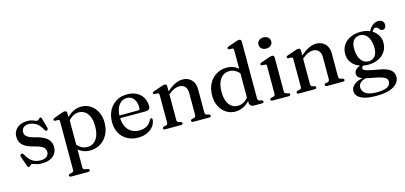

<svg xmlns="http://www.w3.org/2000/svg" viewBox="-79 -1299 4431 2103"><g transform="rotate(-15 2136.5 -247.0)"><path d="M219 -443Q181.5 -443 159.8 -423.5Q138 -404 138 -372.5Q138 -353.5 147 -338Q156 -322.5 179.5 -309.8Q203 -297 246.5 -285.5Q315 -269.5 353.8 -246.5Q392.5 -223.5 408.5 -194Q424.5 -164.5 424.5 -129Q424.5 -65.5 379 -27Q333.5 11.5 249.5 11.5Q218.5 11.5 198.2 6Q178 0.5 164.8 -5Q151.5 -10.5 141.5 -10.5Q132 -10.5 126 -5Q120 0.5 114.8 6.2Q109.5 12 101 12Q94 12 90.5 7.8Q87 3.5 83.5 -6.5L47 -113Q42.5 -126.5 44.2 -135.2Q46 -144 55 -147.5Q64 -151 70.8 -147.5Q77.5 -144 83 -135Q105 -93 130.8 -68.8Q156.5 -44.5 185.2 -34.5Q214 -24.5 244.5 -24.5Q291.5 -24.5 315.2 -44.5Q339 -64.5 339 -97.5Q339 -117.5 329 -133.8Q319 -150 292.5 -164Q266 -178 217 -190Q156.5 -204.5 120.8 -225.8Q85 -247 69.2 -276.2Q53.5 -305.5 53.5 -344.5Q53.5 -384 73.5 -414.2Q93.5 -444.5 129.8 -461.8Q166 -479 214.5 -479Q245.5 -479 265 -472.8Q284.5 -466.5 297.2 -460.2Q310 -454 320 -454Q330.5 -454 336.5 -460.2Q342.5 -466.5 347.8 -472.5Q353 -478.5 361.5 -478.5Q367 -478.5 371 -474.5Q375 -470.5 377 -461L405.5 -360Q409 -345.5 408 -336.2Q407 -327 397.5 -323.5Q388.5 -320 382 -324.8Q375.5 -329.5 368.5 -341Q339.5 -396.5 300 -419.8Q260.5 -443 219 -443Z M661 -450V-388.5L665 -380V166Q665 179 670 185.8Q675 192.5 684.5 194.5L718.5 200Q727.5 202 731.8 206.2Q736 210.5 736 217Q736 224.5 730.5 228.8Q725 233 713.5 233H521.5Q510.5 233 505.2 228.8Q500 224.5 500 217Q500 211 504 206.8Q508 202.5 516.5 200L540.5 195Q550 192.5 555 186Q560 179.5 560 166V-380Q560 -391 556.2 -396Q552.5 -401 544 -402L510 -403Q502 -404.5 498.2 -408Q494.5 -411.5 494.5 -417Q494.5 -423.5 498.8 -427.2Q503 -431 513.5 -435L594.5 -465Q609 -470.5 618.5 -472.8Q628 -475 635.5 -475Q648.5 -475 654.8 -468.2Q661 -461.5 661 -450ZM641 -332 625 -357.5Q663.5 -415 714 -446.8Q764.5 -478.5 824 -478.5Q882.5 -478.5 928.5 -448.5Q974.5 -418.5 1001 -365.8Q1027.5 -313 1027.5 -244.5Q1027.5 -165.5 996.5 -108Q965.5 -50.5 913 -19.5Q860.5 11.5 796.5 11.5Q737 11.5 690.8 -17.2Q644.5 -46 616.5 -99.5L640.5 -124Q666 -79.5 701.8 -56.2Q737.5 -33 778 -33Q818 -33 849.5 -54.8Q881 -76.5 899.2 -120.8Q917.5 -165 917.5 -232Q917.5 -296 900 -338.8Q882.5 -381.5 852 -403.2Q821.5 -425 782.5 -425Q743 -425 707 -401.8Q671 -378.5 641 -332Z M1545.5 -291Q1545.5 -269 1532.2 -257.2Q1519 -245.5 1494 -245.5H1174.5V-276.5H1414Q1438 -276.5 1438 -298Q1438 -365.5 1409.2 -403Q1380.5 -440.5 1332.5 -440.5Q1294.5 -440.5 1265.8 -418.8Q1237 -397 1220.8 -357.2Q1204.5 -317.5 1204.5 -263.5Q1204.5 -164 1252 -112.5Q1299.5 -61 1376.5 -61Q1426 -61 1462.5 -83.5Q1499 -106 1513.5 -143.5Q1519.5 -151.5 1523.8 -154.5Q1528 -157.5 1533 -157.5Q1539.5 -157.5 1542.5 -152Q1545.5 -146.5 1545 -138.5Q1542 -97.5 1515.5 -63.2Q1489 -29 1444.5 -8.8Q1400 11.5 1343.5 11.5Q1273.5 11.5 1220.2 -17.8Q1167 -47 1137.2 -100.2Q1107.5 -153.5 1107.5 -225Q1107.5 -298.5 1136.5 -355.5Q1165.5 -412.5 1219 -445.5Q1272.5 -478.5 1346 -478.5Q1407 -478.5 1451.8 -454.8Q1496.5 -431 1521 -388.8Q1545.5 -346.5 1545.5 -291Z M1793.5 -449.5V-67.5Q1793.5 -54 1798.5 -47.5Q1803.5 -41 1813 -38L1836 -33Q1851 -28 1851 -16.5Q1851 0 1828.5 0H1650Q1639 0 1633.8 -4.2Q1628.5 -8.5 1628.5 -16Q1628.5 -22 1632.5 -26.2Q1636.5 -30.5 1645 -33L1669 -38Q1679 -41 1684 -47.5Q1689 -54 1689 -67V-380Q1689 -391 1685.2 -395.8Q1681.5 -400.5 1673 -401.5L1639 -403Q1630.5 -404 1627 -407.5Q1623.5 -411 1623.5 -417Q1623.5 -423 1627.5 -427.2Q1631.5 -431.5 1642.5 -435L1727 -464.5Q1742 -470 1751.5 -472.5Q1761 -475 1769 -475Q1781 -475 1787.2 -468.2Q1793.5 -461.5 1793.5 -449.5ZM1779.5 -344 1760.5 -363 1782.5 -382Q1841.5 -435.5 1886.2 -457Q1931 -478.5 1972 -478.5Q2034.5 -478.5 2073 -439.2Q2111.5 -400 2111.5 -332V-69.5Q2111.5 -55 2117.2 -47.8Q2123 -40.5 2133 -38L2154.5 -33Q2163 -30.5 2167 -26.2Q2171 -22 2171 -16Q2171 -8.5 2165.8 -4.2Q2160.5 0 2149.5 0H1970Q1947.5 0 1947.5 -16.5Q1947.5 -28 1962.5 -33L1986.5 -38Q1997 -41 2002 -48.2Q2007 -55.5 2007 -69.5V-316Q2007 -366 1982.2 -390.8Q1957.5 -415.5 1916.5 -415.5Q1891.5 -415.5 1862.5 -403Q1833.5 -390.5 1801 -362.5Z M2607 -81 2604.5 -84.5V-642.5Q2604.5 -653.5 2600.8 -658.5Q2597 -663.5 2588.5 -664L2554.5 -665.5Q2546 -667 2542.5 -670.5Q2539 -674 2539 -679.5Q2539 -685.5 2543.2 -689.8Q2547.5 -694 2558 -697.5L2642.5 -727Q2657.5 -732.5 2667.2 -735Q2677 -737.5 2684.5 -737.5Q2697 -737.5 2703 -730.8Q2709 -724 2709 -712.5V-67.5Q2709 -54 2714 -47.2Q2719 -40.5 2729 -38L2752 -33Q2760.5 -30.5 2764.8 -26.5Q2769 -22.5 2769 -16Q2769 -8.5 2763.5 -4.2Q2758 0 2746.5 0H2655.5Q2633.5 0 2620.2 -12.8Q2607 -25.5 2607 -49ZM2242 -223Q2242 -301.5 2273 -359Q2304 -416.5 2356.5 -447.5Q2409 -478.5 2473.5 -478.5Q2532.5 -478.5 2578.8 -449.8Q2625 -421 2653 -367.5L2629 -343.5Q2604 -388 2568 -411.2Q2532 -434.5 2491 -434.5Q2451.5 -434.5 2420 -412.5Q2388.5 -390.5 2370.2 -346.2Q2352 -302 2352 -235Q2352 -171.5 2369.5 -128.5Q2387 -85.5 2417.5 -64Q2448 -42.5 2486.5 -42.5Q2526.5 -42.5 2562.5 -65.8Q2598.5 -89 2628 -135L2644 -109.5Q2605.5 -52 2555.2 -20.2Q2505 11.5 2446 11.5Q2387 11.5 2341 -18.5Q2295 -48.5 2268.5 -101.2Q2242 -154 2242 -223Z M3012 -449.5V-67.5Q3012 -54 3016.8 -47.2Q3021.5 -40.5 3031.5 -38L3054.5 -33Q3063 -30.5 3067.2 -26.5Q3071.5 -22.5 3071.5 -16Q3071.5 -8.5 3066 -4.2Q3060.5 0 3049.5 0H2868Q2857 0 2851.8 -4.2Q2846.5 -8.5 2846.5 -16Q2846.5 -22 2850.5 -26.2Q2854.5 -30.5 2863 -33L2887.5 -38Q2897 -41 2902 -47.5Q2907 -54 2907 -67V-380Q2907 -391 2903.2 -395.8Q2899.5 -400.5 2891 -401.5L2857 -403Q2849 -404 2845.2 -407.5Q2841.5 -411 2841.5 -417Q2841.5 -423 2845.8 -427.2Q2850 -431.5 2860.5 -435L2945 -464.5Q2961 -470 2970.2 -472.5Q2979.5 -475 2986.5 -475Q2999 -475 3005.5 -468.2Q3012 -461.5 3012 -449.5ZM2948.5 -567.5Q2916.5 -567.5 2896.5 -585.2Q2876.5 -603 2876.5 -631Q2876.5 -659 2896.5 -676.5Q2916.5 -694 2948.5 -694Q2981 -694 3001 -676.5Q3021 -659 3021 -631Q3021 -603 3001 -585.2Q2981 -567.5 2948.5 -567.5Z M3309.5 -449.5V-67.5Q3309.5 -54 3314.5 -47.5Q3319.5 -41 3329 -38L3352 -33Q3367 -28 3367 -16.5Q3367 0 3344.5 0H3166Q3155 0 3149.8 -4.2Q3144.5 -8.5 3144.5 -16Q3144.5 -22 3148.5 -26.2Q3152.5 -30.5 3161 -33L3185 -38Q3195 -41 3200 -47.5Q3205 -54 3205 -67V-380Q3205 -391 3201.2 -395.8Q3197.5 -400.5 3189 -401.5L3155 -403Q3146.5 -404 3143 -407.5Q3139.5 -411 3139.5 -417Q3139.5 -423 3143.5 -427.2Q3147.5 -431.5 3158.5 -435L3243 -464.5Q3258 -470 3267.5 -472.5Q3277 -475 3285 -475Q3297 -475 3303.2 -468.2Q3309.5 -461.5 3309.5 -449.5ZM3295.5 -344 3276.5 -363 3298.5 -382Q3357.5 -435.5 3402.2 -457Q3447 -478.5 3488 -478.5Q3550.5 -478.5 3589 -439.2Q3627.5 -400 3627.5 -332V-69.5Q3627.5 -55 3633.2 -47.8Q3639 -40.5 3649 -38L3670.5 -33Q3679 -30.5 3683 -26.2Q3687 -22 3687 -16Q3687 -8.5 3681.8 -4.2Q3676.5 0 3665.5 0H3486Q3463.5 0 3463.5 -16.5Q3463.5 -28 3478.5 -33L3502.5 -38Q3513 -41 3518 -48.2Q3523 -55.5 3523 -69.5V-316Q3523 -366 3498.2 -390.8Q3473.5 -415.5 3432.5 -415.5Q3407.5 -415.5 3378.5 -403Q3349.5 -390.5 3317 -362.5Z M4057.5 -31Q3987.5 -43 3955.8 -52Q3924 -61 3915.8 -69.5Q3907.5 -78 3907.5 -87Q3907.5 -97 3915.2 -105.2Q3923 -113.5 3941 -122.5L3928.5 -129Q3888 -122.5 3865 -110Q3842 -97.5 3832.5 -81.2Q3823 -65 3823 -47.5Q3823 -26 3836.5 -9.8Q3850 6.5 3888.2 19.8Q3926.5 33 4000 45Q4060.5 55.5 4093.5 67.2Q4126.5 79 4139.5 93.8Q4152.5 108.5 4152.5 127.5Q4152.5 152.5 4136.2 170.8Q4120 189 4086.5 198.8Q4053 208.5 4000.5 208.5Q3908 208.5 3869.5 180.5Q3831 152.5 3831 108Q3831 78 3859 54.2Q3887 30.5 3942 23.5L3931.5 9Q3829.5 22 3789.2 55Q3749 88 3749 129Q3749 162 3772.5 188.2Q3796 214.5 3847.5 229.8Q3899 245 3984 245Q4110.5 245 4177.8 204.2Q4245 163.5 4245 99Q4245 65 4227.5 39.8Q4210 14.5 4169.2 -3Q4128.5 -20.5 4057.5 -31ZM4080 -427.5 4106 -422Q4125.5 -456.5 4137.8 -468Q4150 -479.5 4164.5 -479.5Q4177 -479.5 4184.2 -473Q4191.5 -466.5 4197.5 -457.8Q4203.5 -449 4211.5 -442.2Q4219.5 -435.5 4232.5 -435.5Q4251.5 -435.5 4262.2 -449Q4273 -462.5 4273 -484.5Q4273 -511 4255.5 -526.5Q4238 -542 4209.5 -542Q4176.5 -542 4147.2 -520.5Q4118 -499 4096 -457ZM4205 -299Q4205 -349.5 4178.2 -390Q4151.5 -430.5 4103.5 -454Q4055.5 -477.5 3991 -477.5Q3925 -477.5 3874.5 -453.2Q3824 -429 3795.5 -386Q3767 -343 3767 -286Q3767 -235.5 3793.8 -195Q3820.5 -154.5 3868.8 -131Q3917 -107.5 3981.5 -107.5Q4047 -107.5 4097.5 -131.5Q4148 -155.5 4176.5 -198.8Q4205 -242 4205 -299ZM3972 -443Q4023.5 -445 4056.2 -404.2Q4089 -363.5 4094 -291.5Q4099.5 -222 4074.8 -183.5Q4050 -145 4000 -143Q3966 -142 3939.5 -160Q3913 -178 3897 -212.5Q3881 -247 3877.5 -295Q3874.5 -341 3884.2 -373.8Q3894 -406.5 3916.5 -424.2Q3939 -442 3972 -443Z"/></g></svg>

Font: Fraunces 20pt
Style: Regular
Weight: 400
Version: Version 1.000;[b76b70a41]